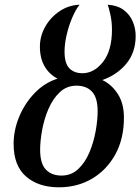

<svg xmlns="http://www.w3.org/2000/svg" viewBox="-20 -788 598 818"><path d="M231 10Q144 10 91 -36Q38 -82 38 -175Q38 -233 61.5 -290Q85 -347 127 -391Q169 -435 225 -453Q190 -471 170 -505.5Q150 -540 150 -589Q150 -634 172.5 -674Q195 -714 233.5 -740Q272 -766 319 -768Q301 -745 286.5 -710Q272 -675 263.5 -637.5Q255 -600 255 -568Q255 -518 275.5 -497Q296 -476 331 -476Q381 -476 419 -524.5Q457 -573 457 -661Q457 -695 450.5 -724.5Q444 -754 439 -768Q481 -765 507 -745.5Q533 -726 545.5 -696.5Q558 -667 558 -635Q558 -565 518.5 -517Q479 -469 416 -447Q456 -428 482 -387.5Q508 -347 508 -287Q508 -197 471.5 -130.5Q435 -64 372.5 -27Q310 10 231 10ZM242 -40Q284 -40 313.5 -68Q343 -96 361 -139Q379 -182 387.5 -229Q396 -276 396 -314Q396 -372 372 -397.5Q348 -423 306 -423Q264 -423 234.5 -395Q205 -367 186.5 -324Q168 -281 159.5 -234Q151 -187 151 -150Q151 -91 175.5 -65.5Q200 -40 242 -40Z"/></svg>

Font: Noto Serif SemiCondensed Medium
Style: Italic
Weight: 500
Width: 4
Italic angle: -12°
Designer: Monotype Design Team
Foundry: Monotype Imaging Inc.
Version: Version 2.013